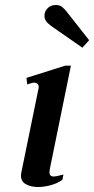

<svg xmlns="http://www.w3.org/2000/svg" viewBox="-20 -739 377 769"><path d="M185 -635Q171 -645 164.5 -654.5Q158 -664 158 -676L159 -685Q162 -699 174 -709Q186 -719 204 -719Q219 -719 229 -711Q239 -703 248 -691L337 -578L310 -548ZM64 -35Q64 -42 65 -46L134 -383Q135 -386 135 -391Q135 -400 129.5 -404Q124 -408 116 -408Q111 -408 102.5 -405Q94 -402 89 -401L86 -427L241 -476H264L180 -64Q178 -52 178 -49Q178 -32 196 -32Q204 -32 234 -40L230 -19Q211 -5 184 2.5Q157 10 132 10Q104 10 84 -1Q64 -12 64 -35Z"/></svg>

Font: Taviraj Medium
Style: Italic
Weight: 500
Italic angle: -12°
Designer: Katatrad Team
Foundry: CadsonDemak
Version: Version 1.001